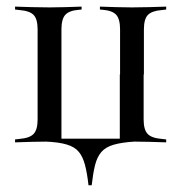

<svg xmlns="http://www.w3.org/2000/svg" viewBox="-20 -433 552 584"><path d="M130.6 -2.4Q101.6 -2.4 77 -1.6Q52.4 -0.8 25.8 0V-8.9L39.5 -10.5Q70.2 -12.9 82.3 -25.8Q94.4 -38.7 94.4 -69.4V-343.5Q94.4 -375 82.3 -387.5Q70.2 -400 39.5 -402.4L25.8 -404V-412.9Q52.4 -412.1 77 -411.3Q101.6 -410.5 130.6 -410.5Q156.5 -410.5 179.4 -411.3Q202.4 -412.1 228.2 -412.9V-404L219.4 -403.2Q190.3 -400.8 178.6 -387.9Q166.9 -375 166.9 -343.5V-11.3H411.3L417.7 -2.4H254Q225 -2.4 205.2 -2.4Q185.5 -2.4 168.5 -2.4Q151.6 -2.4 130.6 -2.4ZM345.2 -206.5V-343.5Q345.2 -375 333.5 -387.9Q321.8 -400.8 292.7 -403.2L283.9 -404V-412.9Q308.9 -412.1 332.3 -411.3Q355.6 -410.5 381.5 -410.5Q409.7 -410.5 434.3 -411.3Q458.9 -412.1 485.5 -412.9V-404L471.8 -402.4Q441.9 -400 429.8 -387.5Q417.7 -375 417.7 -343.5V-206.5ZM249.2 130.6Q245.2 94.4 238.7 69.4Q232.3 44.4 219.8 29Q207.3 13.7 182.7 6.5Q158.1 -0.8 117.7 -2.4L122.6 -4H387.1L390.3 -2.4Q350 0 325.4 7.3Q300.8 14.5 287.9 29.8Q275 45.2 269 69.8Q262.9 94.4 258.9 130.6ZM344.4 -2.4V-206.5H416.9V-69.4Q416.9 -38.7 429 -25.8Q441.1 -12.9 471.8 -10.5L485.5 -8.9V0Q458.9 -0.8 433.9 -1.6Q408.9 -2.4 380.6 -2.4H379.8Z"/></svg>

Font: Playfair 144pt SemiCondensed Light
Style: Regular
Weight: 300
Width: 4
Designer: Claus Eggers Sørensen
Foundry: Claus Eggers Sørensen
Version: Version 2.203